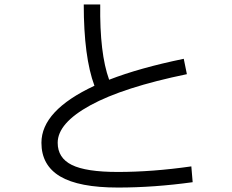

<svg xmlns="http://www.w3.org/2000/svg" viewBox="-20 -822 1040 862"><path d="M845 -4Q671 20 510 20Q334 20 250 -30Q166 -80 166 -181Q166 -326 404 -437Q356 -566 356 -802H430Q427 -582 470 -464Q606 -517 805 -558L819 -489Q533 -430 386 -349.5Q239 -269 239 -181Q239 -113 302.5 -81.5Q366 -50 509 -50Q664 -50 839 -75Z"/></svg>

Font: PlemolJP35 Console
Style: Regular
Weight: 400
Version: v2.0.3; ttfautohint (v1.8.4.7-5d5b-dirty) -l 6 -r 45 -G 200 